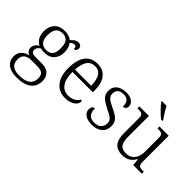

<svg xmlns="http://www.w3.org/2000/svg" viewBox="-78 -1385 2244 2244"><g transform="rotate(45 1043.5 -263.0)"><path d="M234 240Q136 240 85.5 199.5Q35 159 35 88Q35 48 52.5 19.5Q70 -9 98 -25.5Q126 -42 157 -47Q136 -55 119.5 -74Q103 -93 103 -123Q103 -153 120 -175.5Q137 -198 161 -213Q118 -233 97 -275.5Q76 -318 76 -366Q76 -447 121 -495.5Q166 -544 253 -544Q289 -544 319 -533.5Q349 -523 365 -508Q379 -524 402.5 -543Q426 -562 457 -562Q485 -562 498 -548Q511 -534 511 -514Q511 -495 501.5 -482Q492 -469 472 -469Q472 -488 466 -500Q460 -512 442 -512Q425 -512 412.5 -504.5Q400 -497 386 -485Q402 -465 412.5 -435.5Q423 -406 423 -364Q423 -290 380.5 -242Q338 -194 253 -194Q241 -194 222.5 -196Q204 -198 195 -201Q177 -190 164 -173Q151 -156 151 -130Q151 -106 170.5 -95.5Q190 -85 230 -85H323Q404 -85 441.5 -46.5Q479 -8 479 58Q479 141 418.5 190.5Q358 240 234 240ZM237 202Q305 202 345 185.5Q385 169 403 139Q421 109 421 68Q421 14 393 -5.5Q365 -25 312 -25H217Q183 -25 154.5 -15Q126 -5 109 18.5Q92 42 92 85Q92 117 105 143.5Q118 170 149.5 186Q181 202 237 202ZM250 -231Q287 -231 311 -244.5Q335 -258 347 -287.5Q359 -317 359 -365Q359 -414 347 -445.5Q335 -477 311 -491.5Q287 -506 250 -506Q215 -506 190 -491Q165 -476 152.5 -444.5Q140 -413 140 -364Q140 -295 169 -263Q198 -231 250 -231Z M802 10Q701 10 642.5 -61.5Q584 -133 584 -263Q584 -404 638.5 -474Q693 -544 793 -544Q884 -544 935.5 -481Q987 -418 987 -299V-268H650Q651 -149 693.5 -92.5Q736 -36 811 -36Q865 -36 900.5 -59Q936 -82 954 -114Q960 -111 964 -104Q968 -97 968 -87Q968 -69 950 -46Q932 -23 895 -6.5Q858 10 802 10ZM919 -308Q919 -396 888.5 -449.5Q858 -503 791 -503Q723 -503 690 -451.5Q657 -400 652 -308Z M1247 10Q1194 10 1160 -4.5Q1126 -19 1109.5 -42.5Q1093 -66 1093 -96Q1093 -117 1100 -129.5Q1107 -142 1117 -147Q1127 -152 1137 -152Q1137 -98 1161 -63Q1185 -28 1250 -28Q1306 -28 1335.5 -57.5Q1365 -87 1365 -130Q1365 -155 1356 -172.5Q1347 -190 1323 -206.5Q1299 -223 1254 -244Q1200 -271 1166.5 -294Q1133 -317 1117.5 -344.5Q1102 -372 1102 -412Q1102 -473 1147 -508.5Q1192 -544 1267 -544Q1314 -544 1344 -530Q1374 -516 1388.5 -494.5Q1403 -473 1403 -449Q1403 -426 1390.5 -412Q1378 -398 1354 -398Q1354 -455 1330 -481Q1306 -507 1259 -507Q1206 -507 1182.5 -482.5Q1159 -458 1159 -420Q1159 -392 1172.5 -372Q1186 -352 1214 -335.5Q1242 -319 1284 -299Q1336 -276 1366 -253Q1396 -230 1408.5 -203Q1421 -176 1421 -140Q1421 -69 1373 -29.5Q1325 10 1247 10Z M1746 10Q1665 10 1623.5 -37Q1582 -84 1582 -185V-433Q1582 -466 1573.5 -480.5Q1565 -495 1548 -499.5Q1531 -504 1502 -504H1488V-536H1646V-186Q1646 -142 1656 -107.5Q1666 -73 1692 -54.5Q1718 -36 1764 -36Q1814 -36 1846 -59.5Q1878 -83 1893.5 -122Q1909 -161 1909 -210V-431Q1909 -464 1901.5 -479.5Q1894 -495 1876.5 -499.5Q1859 -504 1830 -504H1820V-536H1973V-102Q1973 -71 1981 -56Q1989 -41 2006 -36.5Q2023 -32 2048 -32H2065V0H1922L1914 -86H1909Q1883 -37 1843 -13.5Q1803 10 1746 10ZM1777 -606Q1759 -620 1737.5 -639.5Q1716 -659 1695 -681Q1674 -703 1656.5 -723Q1639 -743 1630 -756V-766H1708Q1719 -744 1734.5 -717Q1750 -690 1767.5 -664Q1785 -638 1799 -619V-606Z"/></g></svg>

Font: Noto Serif Kannada Light
Style: Regular
Weight: 300
Version: Version 2.003